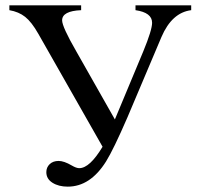

<svg xmlns="http://www.w3.org/2000/svg" viewBox="-20 -682 751 717"><path d="M694 -662V-644Q622 -635 583 -544L456 -244Q404 -124 376 -79Q317 15 233 15Q199 15 176 0.5Q153 -14 153 -39Q153 -57 165.5 -69Q178 -81 199 -81Q219 -81 248 -64Q265 -54 276 -54Q315 -54 363 -134L123 -556Q98 -600 74 -619Q50 -638 15 -644V-662H283V-644Q212 -641 212 -606Q212 -582 265 -490L409 -236L515 -490Q548 -570 548 -597Q548 -635 486 -644V-662Z"/></svg>

Font: STIX MathJax Alphabets
Style: Regular
Weight: 400
Designer: MicroPress Inc., with final additions and corrections provided by Coen Hoffman, Elsevier (retired)
Version: Version 1.1.1